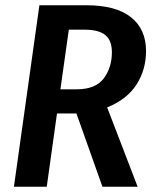

<svg xmlns="http://www.w3.org/2000/svg" viewBox="-20 -711 588 731"><path d="M388 -302 504 0H370L271 -279H197L158 0H33L130 -691H309Q421 -691 478.5 -645.5Q536 -600 536 -517Q536 -446 500 -389.5Q464 -333 388 -302ZM210 -371H272Q344 -371 375 -412.5Q406 -454 406 -512Q406 -557 381 -577.5Q356 -598 302 -598H242Z"/></svg>

Font: Fira Sans Condensed Medium
Style: Italic
Weight: 500
Width: 3
Italic angle: -8°
Designer: bBox Type GmbH & Carrois Corporate GbR & Edenspiekermann AG
Foundry: bBox Type GmbH & Carrois Corporate GbR & Edenspiekermann AG
Version: Version 4.301